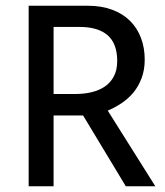

<svg xmlns="http://www.w3.org/2000/svg" viewBox="-20 -650 577 670"><path d="M80 -630H285Q334 -630 371.5 -616Q409 -602 434 -577Q459 -552 472 -517.5Q485 -483 485 -442Q485 -406 474 -377Q463 -348 445 -326.5Q427 -305 403.5 -289.5Q380 -274 356 -264L522 0H419L270 -247H167V0H80ZM167 -322H243Q274 -322 300.5 -328.5Q327 -335 346.5 -348.5Q366 -362 377.5 -384Q389 -406 389 -437Q389 -498 355.5 -527Q322 -556 258 -556H167Z"/></svg>

Font: Ek Mukta
Style: Regular
Weight: 400
Designer: Girish Dalvi and Yashodeep Gholap
Foundry: Ek Type
Version: Version 2.538;PS 1.001;hotconv 16.6.51;makeotf.lib2.5.65220;